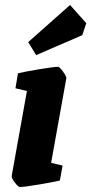

<svg xmlns="http://www.w3.org/2000/svg" viewBox="-20 -741 366 770"><path d="M27 -36 88 -376 42 -387 52 -447Q81 -454 138.5 -463.5Q196 -473 213 -473Q219 -473 233 -453.5Q247 -434 246 -427L185 -88L231 -77L220 -17Q195 -11 136 -1Q77 9 60 9Q53 9 39 -9.5Q25 -28 27 -36ZM93 -572 261 -721 326 -648 310 -600 125 -520Z"/></svg>

Font: Grenze ExtraBold
Style: Italic
Weight: 800
Italic angle: -10°
Designer: Renata Polastri
Foundry: Omnibus-Type
Version: Version 1.002; ttfautohint (v1.8)